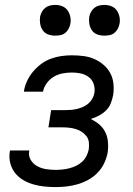

<svg xmlns="http://www.w3.org/2000/svg" viewBox="-20 -753 540 781"><path d="M206 8Q182 8 159 5.5Q136 3 114 -3.5Q92 -10 73 -21.5Q54 -33 40.5 -50.5Q27 -68 21.5 -90.5Q16 -113 20 -137L21 -141H99V-139Q95 -119 105 -102.5Q115 -86 131.5 -77Q148 -68 167.5 -65Q187 -62 206 -62Q220 -62 234 -63.5Q248 -65 262 -68.5Q276 -72 289.5 -78.5Q303 -85 314 -95Q325 -105 331.5 -118Q338 -131 341 -145Q343 -160 341.5 -174Q340 -188 332 -198.5Q324 -209 313 -216.5Q302 -224 288.5 -228Q275 -232 261 -233.5Q247 -235 233 -235H177L188 -305H244Q256 -305 268.5 -306Q281 -307 293.5 -310Q306 -313 317.5 -318Q329 -323 339 -331.5Q349 -340 355.5 -351.5Q362 -363 364 -375Q367 -394 361 -411.5Q355 -429 341 -439.5Q327 -450 309.5 -454Q292 -458 273 -458Q254 -458 235 -454.5Q216 -451 199 -441Q182 -431 170 -414.5Q158 -398 155 -380H77Q80 -401 89.5 -422Q99 -443 113.5 -460.5Q128 -478 146.5 -492Q165 -506 186.5 -514Q208 -522 229.5 -525Q251 -528 272 -528Q296 -528 319.5 -525Q343 -522 363.5 -513Q384 -504 401 -489.5Q418 -475 428.5 -455.5Q439 -436 441.5 -412.5Q444 -389 440 -365Q437 -349 430.5 -332.5Q424 -316 411 -303.5Q398 -291 382 -282.5Q366 -274 349 -269Q368 -260 383.5 -247Q399 -234 408 -216Q417 -198 419 -176.5Q421 -155 418 -133Q414 -111 404 -89.5Q394 -68 377 -50.5Q360 -33 339 -21.5Q318 -10 295.5 -3.5Q273 3 250.5 5.5Q228 8 206 8ZM404 -608Q389 -608 375.5 -613Q362 -618 354 -629.5Q346 -641 343.5 -655.5Q341 -670 343 -685Q345 -695 350.5 -705Q356 -715 364.5 -721.5Q373 -728 383.5 -730.5Q394 -733 405 -733Q420 -733 433.5 -727.5Q447 -722 455 -710.5Q463 -699 466 -684.5Q469 -670 466 -655Q464 -645 458.5 -635Q453 -625 444.5 -618.5Q436 -612 425.5 -610Q415 -608 404 -608ZM204 -608Q189 -608 175.5 -613Q162 -618 154 -629.5Q146 -641 143.5 -655.5Q141 -670 143 -685Q145 -695 150.5 -705Q156 -715 164.5 -721.5Q173 -728 183.5 -730.5Q194 -733 205 -733Q220 -733 233.5 -727.5Q247 -722 255 -710.5Q263 -699 266 -684.5Q269 -670 266 -655Q264 -645 258.5 -635Q253 -625 244.5 -618.5Q236 -612 225.5 -610Q215 -608 204 -608Z"/></svg>

Font: Iosevka Curly
Style: Italic
Weight: 400
Italic angle: -9°
Monospace: yes
Designer: Belleve Invis
Foundry: Belleve Invis
Version: Version 22.1.2; ttfautohint (v1.8.4)